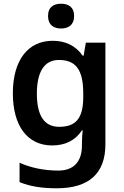

<svg xmlns="http://www.w3.org/2000/svg" viewBox="-20 -771 666 1031"><path d="M308 -751C269 -751 238 -734 238 -685C238 -636 269 -618 308 -618C346 -618 378 -636 378 -685C378 -734 346 -751 308 -751ZM263 -552C129 -552 49 -446 49 -270C49 -94 128 10 260 10C328 10 383 -15 420 -71H424C422 -55 420 -24 420 -4V10C420 98 375 145 293 145C217 145 146 130 85 103V207C144 231 208 240 285 240C459 240 546 159 546 4V-542H441L429 -472H424C386 -526 331 -552 263 -552ZM296 -449C387 -449 427 -397 427 -269V-250C427 -134 386 -90 298 -90C217 -90 178 -151 178 -268C178 -387 219 -449 296 -449Z"/></svg>

Font: Noto Sans Telugu SemiBold
Style: Regular
Weight: 600
Designer: Jelle Bosma - Monotype Design Team
Foundry: Monotype Imaging Inc.
Version: Version 2.005